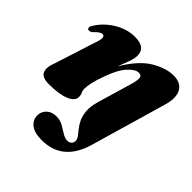

<svg xmlns="http://www.w3.org/2000/svg" viewBox="-193 -610 987 987"><g transform="rotate(45 300.5 -116.5)"><path d="M462.5 77.5Q414.5 241.5 263.5 241.5Q210 241.5 183.8 220.8Q157.5 200 157.5 167Q157.5 139.5 177.5 120.2Q197.5 101 231.5 101Q258 101 280 113.5Q302 126 321.2 138.2Q340.5 150.5 359 150.5Q372.5 150.5 381.2 142.2Q390 134 390 121Q390 108 380 94.8Q370 81.5 356.8 65.2Q343.5 49 333 26.5Q322.5 4 320 -27.8Q317.5 -59.5 330.5 -103.5L385 -288.5Q395.5 -326 393.2 -341.5Q391 -357 371 -357Q347 -357 315.2 -322.2Q283.5 -287.5 257.5 -212Q244.5 -177 238 -147.8Q231.5 -118.5 231.5 -101.5Q231.5 -87 237 -76.2Q242.5 -65.5 242.5 -51Q242.5 -22.5 201.5 -5.2Q160.5 12 85.5 12Q36.5 12 25 -14Q13.5 -40 32.5 -87.5L102.5 -306Q114.5 -339 113 -352.2Q111.5 -365.5 99 -365.5Q91 -365.5 80.8 -358.8Q70.5 -352 53.5 -334Q40.5 -326 31.5 -329.5Q25.5 -332.5 25.5 -340.8Q25.5 -349 33 -359Q64 -409.5 117.5 -441.5Q171 -473.5 227.5 -473.5Q305 -473.5 305 -414Q305 -391 293.5 -361.2Q282 -331.5 271 -302.5Q328.5 -399 391.2 -436.2Q454 -473.5 508.5 -473.5Q561.5 -473.5 581.5 -437Q601.5 -400.5 582.5 -336.5Z"/></g></svg>

Font: Fraunces 72pt S000 Black
Style: Italic
Weight: 900
Italic angle: -16°
Version: Version 1.000; ttfautohint (v1.8.3)